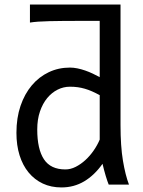

<svg xmlns="http://www.w3.org/2000/svg" viewBox="-20 -801 621 833"><path d="M283.2 -424.8Q255.4 -424.8 230 -412.1Q204.6 -399.4 184.8 -375.5Q165 -351.6 153.3 -317.1Q141.6 -282.7 141.6 -239.3Q141.6 -153.8 170.7 -109.9Q199.7 -65.9 263.7 -65.9Q286.1 -65.9 308.3 -77.1Q330.6 -88.4 350.3 -106.4Q370.1 -124.5 386.2 -147.7Q402.3 -170.9 412.6 -195.3V-388.2Q394.5 -397.9 378.9 -404.8Q363.3 -411.6 348.1 -416Q333 -420.4 317.4 -422.6Q301.8 -424.8 283.2 -424.8ZM502.9 -781.2V-258.8Q502.9 -166.5 513.4 -103.8Q523.9 -41 539.6 0H451.7Q446.3 -12.7 438.7 -37.8Q431.2 -63 424.8 -90.3Q389.6 -40.5 345.2 -14.2Q300.8 12.2 246.6 12.2Q201.7 12.2 165.8 -4.6Q129.9 -21.5 104.2 -52.5Q78.6 -83.5 64.9 -127.2Q51.3 -170.9 51.3 -224.6Q51.3 -289.6 69.1 -341.8Q86.9 -394 118.2 -430.9Q149.4 -467.8 191.7 -487.8Q233.9 -507.8 283.2 -507.8Q298.8 -507.8 315.7 -504.4Q332.5 -501 349.4 -495.1Q366.2 -489.3 382.3 -481.7Q398.4 -474.1 412.6 -466.3V-710.4H322.3Q250 -710.4 194.6 -709.2Q139.2 -708 109.9 -703.1V-781.2Z"/></svg>

Font: Andika
Style: Regular
Weight: 400
Designer: Victor Gaultney, Annie Olsen, Julie Remington, Don Collingsworth, Eric Hays
Foundry: SIL International
Version: Version 1.001